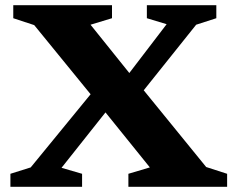

<svg xmlns="http://www.w3.org/2000/svg" viewBox="-20 -718 900 738"><path d="M412.5 -320 216.5 -73 295.5 -50V0H20V-50L98 -74.5L353.5 -386.5L448.5 -400L620.5 -625L544.5 -648V-698H811.5V-648L734 -623L500.5 -331ZM556 -74.5 362 -315 343.5 -337 111.5 -621.5 31 -648V-698H410.5V-648L328 -623L491 -420L510 -398.5L772.5 -76L853 -50V0H473.5V-50Z"/></svg>

Font: Newsreader 9pt SemiBold
Style: Regular
Weight: 600
Designer: Hugues Gentile
Foundry: Production Type
Version: Version 1.003